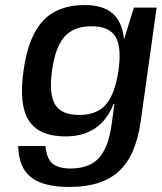

<svg xmlns="http://www.w3.org/2000/svg" viewBox="-20 -530 640 760"><path d="M433 -119H430Q378 10 240 10Q135 10 94.5 -52Q54 -114 73 -250Q92 -386 150.5 -448Q209 -510 315 -510Q387 -510 425.5 -477Q464 -444 471 -374L510 -500H600L537 -50Q518 86 450.5 148Q383 210 255 210Q151 210 102.5 171.5Q54 133 52 48H160Q164 96 187 116.5Q210 137 259 137Q332 137 370 97Q408 57 421 -32ZM449 -251Q462 -344 437 -385Q412 -426 342 -426Q272 -426 235.5 -385Q199 -344 186 -251Q173 -158 198 -116.5Q223 -75 293 -75Q363 -75 399 -116Q435 -157 449 -251Z"/></svg>

Font: Fivo Sans Modern Med
Style: Italic
Weight: 450
Designer: Alexander Slobzheninov
Foundry: Alexander Slobzheninov
Version: 1.0